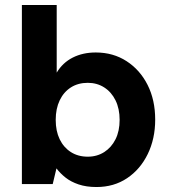

<svg xmlns="http://www.w3.org/2000/svg" viewBox="-20 -740 696 772"><path d="M368 12Q327 12 296 1.5Q265 -9 243.5 -26Q222 -43 207 -63L192 0H68V-720H208V-448Q232 -488 272.5 -508.5Q313 -529 365 -529Q435 -529 489 -494Q543 -459 573.5 -398.5Q604 -338 604 -259Q604 -182 574 -120.5Q544 -59 491 -23.5Q438 12 368 12ZM333 -110Q370 -110 399 -128.5Q428 -147 444.5 -180Q461 -213 461 -258Q461 -303 444.5 -336.5Q428 -370 399 -388.5Q370 -407 333 -407Q294 -407 265 -388.5Q236 -370 220 -336.5Q204 -303 204 -258Q204 -213 220 -180Q236 -147 265 -128.5Q294 -110 333 -110Z"/></svg>

Font: DM Sans 11pt ExtraBold
Style: Regular
Weight: 800
Version: Version 4.004;gftools[0.9.30]